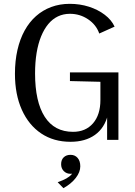

<svg xmlns="http://www.w3.org/2000/svg" viewBox="-20 -730 705 1002"><path d="M348 10Q260 10 195 -33.5Q130 -77 94 -157Q58 -237 58 -345Q58 -412 71 -469Q84 -526 108.5 -570.5Q133 -615 168 -646Q203 -677 247.5 -693.5Q292 -710 344 -710Q397 -710 444 -695Q491 -680 526.5 -653Q562 -626 578 -591L498 -555Q482 -601 439.5 -629.5Q397 -658 345 -658Q311 -658 282.5 -644.5Q254 -631 232 -604.5Q210 -578 194.5 -540Q179 -502 171 -453.5Q163 -405 163 -347Q163 -199 213.5 -120.5Q264 -42 361 -42Q427 -42 465.5 -86.5Q504 -131 504 -208V-344L550 -302L345 -307V-352H598V0H539V-135L543 -131Q526 -62 475.5 -26Q425 10 348 10ZM311 252 281 221Q309 211 326 201.5Q343 192 353.5 180Q364 168 369 153L384 166Q370 177 348 177Q327 177 313 163Q299 149 299 127Q299 104 312.5 91Q326 78 348 78Q371 78 385 94Q399 110 399 138Q399 168 375.5 198.5Q352 229 311 252Z"/></svg>

Font: Sutasoma
Style: Regular
Weight: 400
Designer: Izhar Fathurrohim, Akbar Rohmanto, Arusyal Khofiqoini
Foundry: Kiwari Kolektiv
Version: Version 1.102